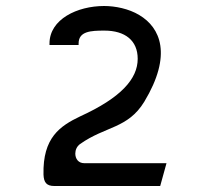

<svg xmlns="http://www.w3.org/2000/svg" viewBox="-20 -610 699 640"><path d="M145 -460H242V-465C242 -506 283 -508 328 -508C397 -508 439 -475 439 -414C439 -347 383 -284 247 -222C180 -190 122 -151 125 -28C126 -2 135 10 161 10H514L535 -66H261C241 -66 231 -81 231 -98C231 -110 236 -122 247 -130C332 -190 406 -181 461 -271C555 -427 515 -518 444 -560C409 -581 364 -590 327 -590C238 -590 145 -546 145 -465Z"/></svg>

Font: Charger Monospace
Style: Regular
Weight: 400
Designer: Jasper
Foundry: Cannot Into Space Fonts
Version: Version 0.980